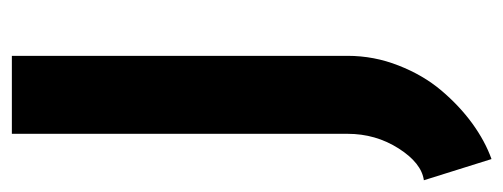

<svg xmlns="http://www.w3.org/2000/svg" viewBox="-347 -305 857 327"><g transform="rotate(-90 81.5 -141.5)"><path d="M17.1 -549.8H149.9V22Q149.9 66.9 133.5 108.6Q117.2 150.4 91.1 181.4Q64.9 212.4 34.7 234.4Q4.4 256.3 -25.9 267.1L-62 151.9Q-32.7 147.9 -7.8 108.9Q17.1 69.8 17.1 22Z"/></g></svg>

Font: Junction Bold
Style: Bold
Weight: 700
Designer: Caroline Hadilaksono
Foundry: Caroline Hadilaksono
Version: Version 001.001